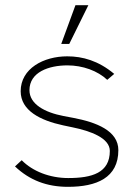

<svg xmlns="http://www.w3.org/2000/svg" viewBox="-20 -703 520 743"><path d="M243 20C354 20 438 -15 438 -122C438 -197 353 -230 263 -247L226 -254C153 -268 94 -300 94 -354C94 -424 169 -450 241 -450C300 -450 358 -429 395 -394L422 -417C361 -468 300 -485 240 -485C149 -485 60 -438 60 -350C60 -275 136 -237 224 -218L262 -210C330 -196 405 -169 405 -119C405 -34 336 -14 244 -14C173 -14 106 -40 64 -83L38 -59C95 -5 162 20 243 20ZM217 -533H248L322 -683H272Z"/></svg>

Font: Kreadon Extra Light
Style: Regular
Weight: 200
Designer: kohakuno
Foundry: StudioGnu
Version: Version 1.000;Glyphs 3.1.2 (3151)